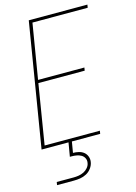

<svg xmlns="http://www.w3.org/2000/svg" viewBox="-140 -808 779 1101"><g transform="rotate(-15 250.0 -257.5)"><path d="M24 0 145 -735H493L490 -717H162L108 -391H383L380 -373H105L47 -18H375L372 0ZM57 220 60 202H160Q175 202 190.5 199.5Q206 197 220.5 190Q235 183 246 170Q257 157 259 142Q262 127 255.5 114Q249 101 236.5 94Q224 87 209.5 84.5Q195 82 180 82H170L184 0H204L193 65Q210 65 227 69Q244 73 256.5 83Q269 93 275 109Q281 125 278 142Q275 161 262.5 178Q250 195 232 204.5Q214 214 195 217Q176 220 157 220Z"/></g></svg>

Font: Iosevka Thin
Style: Italic
Weight: 100
Italic angle: -9°
Monospace: yes
Designer: Belleve Invis
Foundry: Belleve Invis
Version: Version 32.5.0; ttfautohint (v1.8.4)